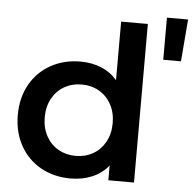

<svg xmlns="http://www.w3.org/2000/svg" viewBox="-54 -834 899 895"><g transform="rotate(5 395.0 -386.0)"><path d="M605 -742V0H485V-69Q454 -31 408.5 -12Q363 7 308 7Q231 7 169.5 -27Q108 -61 73 -123.5Q38 -186 38 -267Q38 -348 73 -410Q108 -472 169.5 -506Q231 -540 308 -540Q361 -540 405 -522Q449 -504 480 -468V-742ZM482 -267Q482 -317 461 -355Q440 -393 404 -413.5Q368 -434 323 -434Q278 -434 242 -413.5Q206 -393 185 -355Q164 -317 164 -267Q164 -217 185 -179Q206 -141 242 -120.5Q278 -100 323 -100Q368 -100 404 -120.5Q440 -141 461 -179Q482 -217 482 -267ZM691 -779H790L774 -582H691Z"/></g></svg>

Font: APTA Sans SemiBold
Style: Bold
Weight: 600
Version: Version 7.200